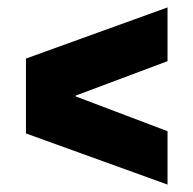

<svg xmlns="http://www.w3.org/2000/svg" viewBox="-20 -595 522 518"><path d="M50 -437 432 -575V-430L184 -337V-335L432 -241V-97L50 -235Z"/></svg>

Font: Bakbak One
Style: Regular
Weight: 400
Designer: Saumya Kishore and Sanchit Sawaria
Foundry: A Good Feeling
Version: Version 1.003; ttfautohint (v1.8.3)